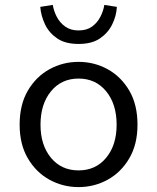

<svg xmlns="http://www.w3.org/2000/svg" viewBox="-20 -750 640 782"><path d="M300 12Q236 12 181.5 -18Q127 -48 93.5 -105Q60 -162 60 -242Q60 -324 93.5 -381Q127 -438 181.5 -468Q236 -498 300 -498Q364 -498 418.5 -468Q473 -438 506.5 -381Q540 -324 540 -242Q540 -162 506.5 -105Q473 -48 418.5 -18Q364 12 300 12ZM300 -56Q370 -56 412.5 -107.5Q455 -159 455 -242Q455 -326 412.5 -378Q370 -430 300 -430Q230 -430 187.5 -378Q145 -326 145 -242Q145 -159 187.5 -107.5Q230 -56 300 -56ZM300 -571Q246 -571 213 -593.5Q180 -616 163.5 -650.5Q147 -685 144 -722L195 -730Q199 -705 211.5 -681Q224 -657 246 -641.5Q268 -626 300 -626Q333 -626 354.5 -641.5Q376 -657 388.5 -681Q401 -705 405 -730L456 -722Q454 -685 437 -650.5Q420 -616 387 -593.5Q354 -571 300 -571Z"/></svg>

Font: SauceCodePro NFM
Style: Regular
Weight: 400
Monospace: yes
Designer: Paul D. Hunt, Teo Tuominen
Foundry: Adobe
Version: Version 2.042;hotconv 1.1.0;makeotfexe 2.6.0;Nerd Fonts 3.3.